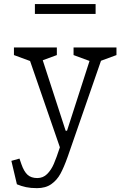

<svg xmlns="http://www.w3.org/2000/svg" viewBox="-20 -740 660 971"><path d="M65.5 192 37.5 73.5 78.5 62 88.5 91Q101 127 119.2 143.8Q137.5 160.5 168.5 160.5Q198 160.5 218.5 140Q239 119.5 252.2 88.8Q265.5 58 282.5 6L284.5 0L286.5 15.5L120.5 -465L141.5 -428L50.5 -461.5V-500H267.5V-461.5L176.5 -428L186.5 -465L312 -79H319L443.5 -465L443 -428L352 -461.5V-500H569V-461.5L478 -428L502 -465L323.5 49.5L321.5 55Q303 107 285.5 139Q268 171 239.5 191.2Q211 211.5 167 211.5Q135.5 211.5 111.8 206.5Q88 201.5 65.5 192ZM156.5 -719.5H463.5V-669.5H156.5Z"/></svg>

Font: Monaspace Xenon Var
Style: Regular
Weight: 400
Designer: Riley Cran and the Lettermatic Team
Version: Version 1.000 (Monaspace Xenon Var)